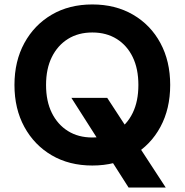

<svg xmlns="http://www.w3.org/2000/svg" viewBox="-20 -732 830 863"><path d="M558 111 301 -292H462L725 111ZM395 12Q291 12 212.5 -34Q134 -80 89.5 -161.5Q45 -243 45 -350Q45 -457 89.5 -538.5Q134 -620 212.5 -666Q291 -712 395 -712Q499 -712 578 -666Q657 -620 701 -538.5Q745 -457 745 -350Q745 -243 701 -161.5Q657 -80 578 -34Q499 12 395 12ZM395 -114Q458 -114 504.5 -143Q551 -172 576.5 -224.5Q602 -277 602 -350Q602 -423 576.5 -475.5Q551 -528 504.5 -557Q458 -586 395 -586Q332 -586 285.5 -557Q239 -528 213 -475.5Q187 -423 187 -350Q187 -277 213 -224.5Q239 -172 285.5 -143Q332 -114 395 -114Z"/></svg>

Font: DM Sans 20pt ExtraBold
Style: Regular
Weight: 800
Version: Version 4.004;gftools[0.9.30]